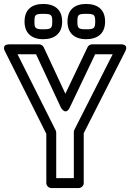

<svg xmlns="http://www.w3.org/2000/svg" viewBox="-39 -925 658 970"><path d="M334 -258V-25H245V-255C245 -258.9 244 -263 242.4 -266.2L49.5 -651H143.1L268.3 -382.4C268.3 -382.4 292.2 -337.4 313.6 -382.2L441.8 -651H530.3L336.7 -269.3C334.9 -265.8 334 -261.7 334 -258ZM384 -252 593.3 -664.7C613.4 -704.4 571 -701 571 -701H426C416.6 -701 407.6 -695.4 403.4 -686.8L291.3 -451.6L181.7 -686.6C178.3 -693.8 169.2 -701 159 -701H9C-35.4 -701 -13.4 -664.8 -13.4 -664.8L195 -249.1V0C195 10.7 204.9 25 220 25H359C369.7 25 384 15.1 384 0ZM396 -855C437.3 -855 442 -850.7 442 -816C442 -781.7 436.2 -777 396 -777C356.3 -777 352 -782.5 352 -816C352 -850.8 356.1 -855 396 -855ZM396 -905C338.4 -905 302 -876 302 -816C302 -757.8 337.4 -727 396 -727C451.8 -727 492 -753.8 492 -816C492 -877.8 453.1 -905 396 -905ZM179 -855C220.3 -855 225 -850.7 225 -816C225 -781.7 219.2 -777 179 -777C139.3 -777 135 -782.5 135 -816C135 -850.8 139.1 -855 179 -855ZM179 -905C121.4 -905 85 -876 85 -816C85 -757.8 120.4 -727 179 -727C234.8 -727 275 -753.8 275 -816C275 -877.8 236.1 -905 179 -905Z"/></svg>

Font: Fog Sans
Style: Outline
Weight: 700
Foundry: Intel Corporation
Version: Version 1.00